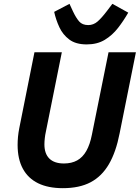

<svg xmlns="http://www.w3.org/2000/svg" viewBox="-20 -971 730 1003"><path d="M160 -698H303L219 -280Q216 -267 214 -249Q212 -231 212 -217Q212 -168 238 -142.5Q264 -117 314 -117Q354 -117 383 -133Q412 -149 431 -182.5Q450 -216 460 -267L547 -698H690L605 -275Q586 -177 549 -113.5Q512 -50 453.5 -19Q395 12 308 12Q232 12 179.5 -13.5Q127 -39 99.5 -89.5Q72 -140 72 -214Q72 -234 74 -256Q76 -278 81 -303ZM433 -739Q376 -739 342 -764.5Q308 -790 290 -829Q272 -868 263 -909L343 -951L361 -912Q377 -878 393.5 -859Q410 -840 441 -840Q468 -840 489.5 -858.5Q511 -877 539 -914L567 -951L650 -905Q626 -863 596.5 -825Q567 -787 527.5 -763Q488 -739 433 -739Z"/></svg>

Font: IBM Plex Sans
Style: Bold Italic
Weight: 700
Italic angle: -11.31°
Designer: Mike Abbink, Paul van der Laan, Pieter van Rosmalen
Foundry: Bold Monday
Version: Version 3.201